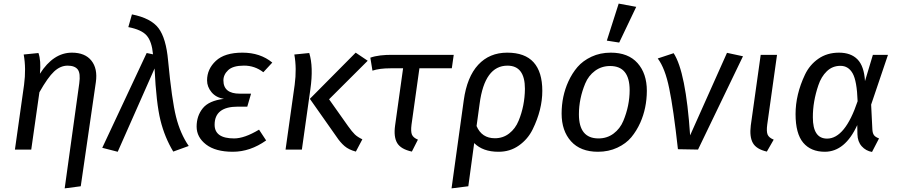

<svg xmlns="http://www.w3.org/2000/svg" viewBox="-20 -832 4987 1068"><path d="M379.9 -539.1Q453.1 -539.1 488.5 -494.6Q523.9 -450.2 513.2 -375L429.2 204.1L339.8 215.8L420.9 -368.2Q428.7 -424.3 412.4 -445.6Q396 -466.8 356 -466.8Q315.9 -466.8 281 -434.3Q246.1 -401.9 199.2 -318.8L153.8 0H63L113.8 -359.9Q126 -451.7 111.8 -528.8L193.8 -537.1Q209 -495.1 202.1 -421.9Q276.9 -539.1 379.9 -539.1Z M693.8 -681.2 713.9 -752Q819.8 -731 861.8 -675.3Q903.8 -619.6 915 -495.1Q936 -273.9 959.5 -181.2Q982.9 -88.4 1029.8 -20L943.8 11.2Q896 -67.9 872.6 -162.6Q849.1 -257.3 839.8 -451.2L634.8 12.2L548.8 -9.8L795.9 -537.1L831.1 -529.8Q824.7 -600.6 796.4 -633.8Q768.1 -667 693.8 -681.2Z M1173.8 -138.2Q1173.8 -62 1282.2 -62Q1339.8 -62 1420.9 -110.8L1460.4 -50.8Q1371.6 12.2 1275.1 12.2Q1178.7 12.2 1126.2 -28.3Q1073.7 -68.8 1073.7 -127.9Q1073.7 -187 1107.7 -229.5Q1141.6 -272 1225.6 -282.2Q1181.6 -289.1 1156.7 -319.1Q1131.8 -349.1 1131.8 -384.8Q1131.8 -447.8 1180.7 -493.4Q1229.5 -539.1 1328.6 -539.1Q1427.7 -539.1 1494.6 -483.9L1444.8 -430.2Q1397 -467.3 1336.4 -467Q1275.9 -466.8 1249.3 -441.9Q1222.7 -417 1222.7 -384.8Q1222.7 -310.5 1314.5 -311H1376.5L1355.5 -238.8H1302.7Q1173.8 -238.8 1173.8 -138.2Z M1617.2 -528.8 1700.2 -537.1Q1724.1 -460 1706.5 -335.9L1659.2 0H1568.4L1619.1 -359.9Q1631.3 -451.7 1617.2 -528.8ZM2025.4 -494.1 1810.5 -279.8 1916.5 -129.9Q1938.5 -99.1 1953.6 -84.5Q1968.8 -69.8 1995.6 -57.1L1959.5 11.2Q1920.4 1 1896.5 -19.5Q1872.6 -40 1851.6 -71.8L1703.6 -282.2L1958.5 -539.1Z M2151.9 -452.1Q2090.8 -452.1 2051.8 -439L2040 -511.2Q2087.9 -528.3 2168.9 -526.9H2503.9L2493.2 -452.1H2313L2269 -138.2Q2264.2 -100.1 2271.5 -83Q2278.8 -65.9 2304.7 -55.2L2271 11.2Q2210 -2 2189.5 -36.1Q2168.9 -70.3 2177.7 -133.8L2222.2 -452.1Z M2802.7 -466.8Q2675.8 -466.8 2647.9 -254.9L2630.9 -130.9Q2659.7 -63 2732.9 -63Q2778.3 -63 2812.5 -89.8Q2846.7 -116.2 2864.7 -160.2Q2898.9 -242.7 2899.9 -337.9Q2899.9 -466.8 2802.7 -466.8ZM2942.9 -112.3Q2916 -57.6 2866.2 -22.5Q2816.4 12.7 2752 12.2Q2666 12.2 2617.7 -36.1L2585 204.1L2491.7 215.8L2559.6 -273.9Q2577.6 -404.3 2640.1 -471.7Q2702.6 -539.1 2801.3 -539.1Q2899.9 -539.1 2948.2 -485.4Q2996.6 -431.6 2996.6 -326.7Q2996.6 -221.7 2942.9 -112.3Z M3374 -464.8Q3326.2 -464.8 3289.8 -438Q3253.4 -411.1 3235.4 -367.7Q3200.2 -283.2 3200.2 -195.8Q3200.2 -62 3309.1 -62Q3356.9 -62 3393.1 -89.1Q3429.2 -116.2 3447.3 -159.7Q3482.4 -244.1 3482.4 -331.1Q3481.9 -464.8 3374 -464.8ZM3377.4 -539.1Q3474.6 -539.1 3526.4 -481Q3578.1 -422.9 3578.1 -326.7Q3577.6 -230.5 3541.5 -149.4Q3521 -104 3491.7 -68.6Q3462.4 -33.2 3413.8 -10.5Q3365.2 12.2 3306.2 12.2Q3209 12.2 3156.5 -45.9Q3104 -104 3104 -200.2Q3104 -296.4 3141.6 -378.9Q3162.1 -423.8 3192.1 -459Q3222.2 -494.1 3270.3 -516.6Q3318.4 -539.1 3377.4 -539.1ZM3519 -793.9 3424.3 -595.2 3355.5 -606 3421.4 -812Z M3638.7 -506.8 3727.1 -536.1Q3794.9 -433.1 3818.8 -79.1L4023.9 -538.1L4112.8 -519L3862.8 0L3751 -2Q3726.1 -227.1 3702.6 -339.8Q3679.7 -452.6 3638.7 -506.8Z M4302.2 -526.9 4247.6 -138.2Q4242.7 -100.1 4250 -83Q4257.3 -65.9 4283.7 -55.2L4245.6 11.2Q4187.5 -2 4168 -36.4Q4148.4 -70.8 4156.2 -133.8L4211.4 -526.9Z M4532.2 -357.9Q4501 -266.1 4501.5 -179.2Q4501.5 -61 4580.6 -61Q4680.7 -61 4750.5 -269Q4746.6 -381.8 4722.9 -423.8Q4699.2 -465.8 4654.8 -465.8Q4610.4 -465.8 4579.1 -435.5Q4547.9 -405.3 4532.2 -357.9ZM4791.5 -380.9 4835.4 -526.9H4919.4L4825.7 -250L4832.5 -112.8Q4833.5 -91.8 4841.1 -80.8Q4848.6 -69.8 4869.6 -62L4830.6 13.2Q4796.4 7.3 4773.4 -18.3Q4750.5 -43.9 4749.5 -85L4748.5 -136.2Q4680.7 11.7 4568.4 12.2Q4490.2 12.2 4447.8 -38.3Q4405.3 -88.9 4405.3 -197.5Q4405.3 -306.2 4457.5 -416.5Q4483.4 -471.2 4532 -505.1Q4580.6 -539.1 4647 -539.1Q4713.4 -539.1 4750 -501.5Q4786.6 -463.9 4791.5 -380.9Z"/></svg>

Font: FiraSans-Italic
Style: Italic
Weight: 400
Italic angle: -8°
Designer: Carrois Corporate & Edenspiekermann AG
Foundry: Carrois Corporate GbR & Edenspiekermann AG
Version: Version 3.106;PS 003.106;hotconv 1.0.70;makeotf.lib2.5.58329